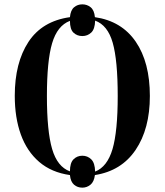

<svg xmlns="http://www.w3.org/2000/svg" viewBox="-20 -800 758 884"><path d="M359 64Q337 64 321 50.5Q305 37 302 6Q217 -6 160.5 -54.5Q104 -103 76 -180.5Q48 -258 48 -359Q48 -511 111 -607Q174 -703 302 -721Q305 -753 321 -766.5Q337 -780 359 -780Q381 -780 397.5 -766.5Q414 -753 417 -721Q540 -703 605 -608Q670 -513 670 -358Q670 -207 604.5 -110Q539 -13 417 6Q413 37 396.5 50.5Q380 64 359 64ZM302 -11Q302 -50 318.5 -66.5Q335 -83 359 -83Q383 -83 400 -66.5Q417 -50 418 -10Q474 -32 498 -113.5Q522 -195 522 -358Q522 -522 499 -603Q476 -684 418 -705Q417 -666 400 -650Q383 -634 359 -634Q335 -634 318.5 -649.5Q302 -665 302 -704Q244 -682 220 -601Q196 -520 196 -358Q196 -196 220 -114Q244 -32 302 -11Z"/></svg>

Font: Noto Serif Display Condensed
Style: Bold
Weight: 700
Width: 3
Designer: Monotype Design Team
Foundry: Monotype Imaging Inc.
Version: Version 2.009